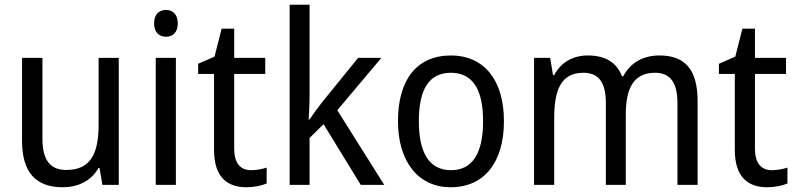

<svg xmlns="http://www.w3.org/2000/svg" viewBox="-20 -780 3361 810"><path d="M481 -536H396V-255C396 -129 361 -63 259 -63C191 -63 159 -106 159 -195V-536H73V-186C73 -56 128 10 245 10C307 10 365 -16 395 -71H400L412 0H481Z M681 -738C651 -738 630 -720 630 -681C630 -644 651 -625 681 -625C709 -625 730 -644 730 -681C730 -719 709 -738 681 -738ZM722 -536H637V0H722Z M1039 -62C994 -62 968 -92 968 -153V-468H1099V-536H968V-659H915L885 -541L816 -511V-468H883V-148C883 -30 941 10 1020 10C1051 10 1085 3 1105 -6V-73C1088 -67 1062 -62 1039 -62Z M1286 -370V-760H1202V0H1286V-198L1345 -256L1502 0H1601L1403 -315L1589 -536H1491L1339 -349C1323 -329 1298 -294 1286 -276H1282C1284 -305 1286 -343 1286 -370Z M2106 -269C2106 -448 2017 -546 1883 -546C1740 -546 1659 -446 1659 -269C1659 -95 1747 10 1881 10C2023 10 2106 -95 2106 -269ZM1747 -269C1747 -400 1788 -473 1882 -473C1976 -473 2018 -400 2018 -269C2018 -138 1976 -62 1883 -62C1789 -62 1747 -138 1747 -269Z M2762 -546C2696 -546 2641 -518 2609 -458H2604C2583 -515 2535 -546 2460 -546C2400 -546 2347 -519 2318 -463H2313L2301 -536H2233V0H2318V-279C2318 -400 2346 -473 2441 -473C2505 -473 2536 -433 2536 -346V0H2620V-296C2620 -411 2655 -473 2744 -473C2807 -473 2838 -432 2838 -345V0H2923V-353C2923 -487 2870 -546 2762 -546Z M3236 -62C3191 -62 3165 -92 3165 -153V-468H3296V-536H3165V-659H3112L3082 -541L3013 -511V-468H3080V-148C3080 -30 3138 10 3217 10C3248 10 3282 3 3302 -6V-73C3285 -67 3259 -62 3236 -62Z"/></svg>

Font: Noto Sans Sinhala SemiCondensed
Style: Regular
Weight: 400
Width: 4
Designer: Jelle Bosma - Monotype Design Team
Foundry: Monotype Imaging Inc.
Version: Version 2.006